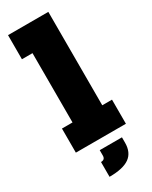

<svg xmlns="http://www.w3.org/2000/svg" viewBox="-254 -844 887 1118"><g transform="rotate(-30 189.0 -285.0)"><path d="M294 -162H359.5V0H23V-162H94V-628H23V-790H294ZM150.5 57H300V93Q300 158.5 257.2 189.2Q214.5 220 122.5 220V120.5Q136.5 120.5 143.5 113.8Q150.5 107 150.5 93Z"/></g></svg>

Font: Hepta Slab ExtraLight ExtraBold
Style: Regular
Weight: 800
Version: Version 1.102